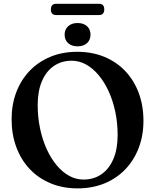

<svg xmlns="http://www.w3.org/2000/svg" viewBox="-20 -996 836 1034"><path d="M395.5 -717Q476.5 -717 542.2 -689.8Q608 -662.5 655 -612.8Q702 -563 727.2 -495.2Q752.5 -427.5 752.5 -345.5Q752.5 -266.5 727.2 -200Q702 -133.5 655.2 -84.5Q608.5 -35.5 543 -8.5Q477.5 18.5 397.5 18.5Q318 18.5 252.5 -8.8Q187 -36 140 -85.8Q93 -135.5 67.8 -203.8Q42.5 -272 42.5 -353.5Q42.5 -432.5 67.5 -498.8Q92.5 -565 139.2 -614Q186 -663 251 -690Q316 -717 395.5 -717ZM613.5 -268.5Q613.5 -334.5 600.8 -394.5Q588 -454.5 565 -504.5Q542 -554.5 511 -591.5Q480 -628.5 443.2 -648.8Q406.5 -669 366 -669Q311 -669 269.8 -640.5Q228.5 -612 205.8 -558.8Q183 -505.5 183 -430.5Q183 -364 195.8 -303.8Q208.5 -243.5 231.2 -193.5Q254 -143.5 284.8 -106.5Q315.5 -69.5 352.2 -49.2Q389 -29 429.5 -29Q485 -29 526.2 -57.5Q567.5 -86 590.5 -139.5Q613.5 -193 613.5 -268.5ZM398 -746.5Q365.5 -746.5 346.8 -763.8Q328 -781 328 -809.5Q328 -837 346.8 -854.5Q365.5 -872 398 -872Q430.5 -872 449 -854.5Q467.5 -837 467.5 -809.5Q467.5 -781.5 449 -764Q430.5 -746.5 398 -746.5ZM254 -945Q254 -960.5 261.2 -968Q268.5 -975.5 282 -975.5H513.5Q527 -975.5 534.2 -968.2Q541.5 -961 541.5 -945.5Q541.5 -930 534.2 -922.5Q527 -915 513.5 -915H282Q268.5 -915 261.2 -922.5Q254 -930 254 -945Z"/></svg>

Font: Fraunces Medium
Style: Regular
Weight: 500
Version: Version 1.000;[b76b70a41]